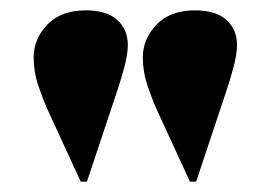

<svg xmlns="http://www.w3.org/2000/svg" viewBox="-20 -820 523 371"><path d="M136 -469 72 -608Q63 -628 54 -654.5Q45 -681 45 -709Q45 -745 71.5 -772.5Q98 -800 146 -800Q186 -800 206.5 -781.5Q227 -763 227 -733Q227 -715 219.5 -687.5Q212 -660 204 -637L148 -469ZM347 -469 283 -608Q274 -628 265 -654.5Q256 -681 256 -709Q256 -745 282.5 -772.5Q309 -800 357 -800Q397 -800 417.5 -781.5Q438 -763 438 -733Q438 -715 430.5 -687.5Q423 -660 415 -637L359 -469Z"/></svg>

Font: Display Black
Style: Regular
Weight: 900
Designer: Latin by Veronika Burian and Jose Scaglione. Greek by Irene Vlachou. Cyrillic by Vera Evstafieva.
Foundry: TypeTogether
Version: Version 3.002